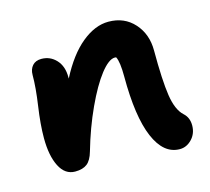

<svg xmlns="http://www.w3.org/2000/svg" viewBox="-87 -604 850 778"><g transform="rotate(-15 337.5 -215.0)"><path d="M576.2 71.8Q508.3 71.8 471.2 -15.4Q434.1 -102.5 434.1 -271Q434.1 -332 422.9 -354Q420.9 -355 417 -355Q391.6 -355 356.4 -310.1Q321.3 -265.1 284.7 -185.8Q248 -106.4 221.2 -13.2Q211.4 21.5 193.4 35.6Q175.3 49.8 143.1 49.8Q100.6 49.8 77.9 4.9Q55.2 -40 55.2 -113.8Q55.2 -171.4 66.2 -245.8Q77.1 -320.3 77.1 -373Q77.1 -397 90.3 -411.9Q103.5 -426.8 127.9 -426.8Q164.6 -426.8 189.7 -399.9Q214.8 -373 214.8 -327.1V-320.8Q260.7 -410.2 316.7 -456.1Q372.6 -502 429.2 -502Q495.6 -502 536.9 -456.1Q578.1 -410.2 578.1 -341.8Q578.1 -215.8 587.9 -151.6Q597.7 -87.4 627 -61Q648.9 -41.5 648.9 -8.8Q648.9 25.4 627 48.6Q605 71.8 576.2 71.8Z"/></g></svg>

Font: Shantell Sans Irregular Bouncy
Style: Bold
Weight: 700
Designer: Stephen Nixon, Anya Danilova, Shantell Martin
Foundry: Arrow Type
Version: Version 1.006;[9816181b4]